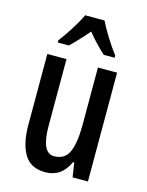

<svg xmlns="http://www.w3.org/2000/svg" viewBox="-117 -889 705 920"><g transform="rotate(15 235.5 -429.0)"><path d="M408 -591V-51H332L321 -122H315Q279 -41 198 -41Q125 -41 93.5 -94.5Q62 -148 62 -239V-591H157V-261Q157 -126 219 -126Q272 -126 292.5 -171Q313 -216 313 -307V-591ZM285 -817Q301 -784 326.5 -743Q352 -702 378 -668V-657H324Q304 -675 281.5 -698.5Q259 -722 237 -749Q214 -722 191 -697.5Q168 -673 151 -657H96V-668Q122 -702 148.5 -744Q175 -786 189 -817Z"/></g></svg>

Font: Noto Sans Tamil UI ExtraCondensed Medium
Style: Regular
Weight: 500
Width: 2
Designer: Jelle Bosma - Monotype Design Team
Foundry: Monotype Imaging Inc.
Version: Version 2.004; ttfautohint (v1.8.4.7-5d5b)